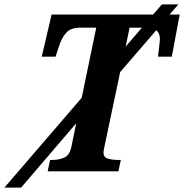

<svg xmlns="http://www.w3.org/2000/svg" viewBox="-119 -780 838 874"><path d="M98 0 109 -52H120Q149 -52 173.5 -62.5Q198 -73 206 -112L228 -219L-23 74H-99L253 -335L319 -654H246Q203 -654 182 -630.5Q161 -607 148 -565L134 -522H71L116 -714H578L618 -760H693L653 -714H699L663 -522H600Q601 -527 603 -545Q605 -563 607 -580.5Q609 -598 609 -601Q609 -630 592 -642L428 -452L358 -120Q352 -93 352 -86Q352 -64 371.5 -58Q391 -52 420 -52H431L420 0ZM471 -654 453 -568 527 -654Z"/></svg>

Font: Noto Serif SemiCondensed
Style: Bold Italic
Weight: 700
Width: 4
Italic angle: -12°
Designer: Monotype Design Team
Foundry: Monotype Imaging Inc.
Version: Version 2.014